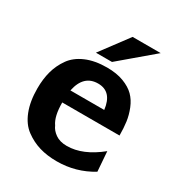

<svg xmlns="http://www.w3.org/2000/svg" viewBox="-164 -780 835 900"><g transform="rotate(30 253.5 -330.5)"><path d="M180 -522 292 -672H444L267 -522ZM26 -240Q26 -291 37.5 -333Q49 -375 74.5 -411Q100 -447 147.5 -467.5Q195 -488 261 -488Q313 -488 351 -473.5Q389 -459 411.5 -436.5Q434 -414 447.5 -380.5Q461 -347 465.5 -314Q470 -281 470 -241H160Q160 -166 185 -131Q194 -109 218 -92Q242 -75 280 -75Q366 -75 457 -149L465 -42Q378 11 275 11Q223 11 181 -1.5Q139 -14 102.5 -41Q66 -68 46 -119Q26 -170 26 -240ZM165 -309H348Q337 -402 262 -402Q184 -402 165 -309Z"/></g></svg>

Font: Coval
Style: Heavy
Weight: 900
Foundry: Context Ltd
Version: Version 001.000